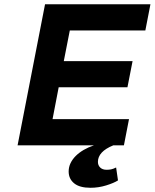

<svg xmlns="http://www.w3.org/2000/svg" viewBox="-20 -682 726 901"><path d="M191.4 -662.1H686L662.1 -539.1H307.6L279.3 -395H602.1L578.1 -272.5H255.4L226.6 -123H585.4L561.5 0H511.7Q439.5 29.3 439.5 77.6Q439.5 93.8 450.2 104.2Q460.9 114.7 480.5 114.7Q491.2 114.7 501.2 112.8Q511.2 110.8 524.9 104L533.7 164.6Q514.6 176.8 478.5 188Q442.4 199.2 404.8 199.2Q353.5 199.2 327.9 178.2Q302.2 157.2 302.2 122.6Q302.2 102.1 311 83.7Q319.8 65.4 335.4 49.8Q351.1 34.2 372.8 21.5Q394.5 8.8 420.9 0H62.5Z"/></svg>

Font: PT Astra Sans
Style: Bold Italic
Weight: 700
Italic angle: -16°
Designer: A.Korolkova, I. Chaeva
Foundry: ParaType Ltd
Version: Version 1.002W